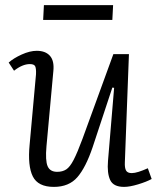

<svg xmlns="http://www.w3.org/2000/svg" viewBox="-20 -718 624 752"><path d="M14 -473Q33 -490 65 -504.5Q97 -519 124 -519Q158 -519 175.5 -499.5Q193 -480 189 -440L162 -145Q157 -89 166.5 -67Q176 -45 204 -45Q225 -45 239.5 -54.5Q254 -64 268.5 -92Q283 -120 303 -174L424 -506H485L469 -82Q468 -61 473.5 -50.5Q479 -40 496 -40Q507 -40 523 -45Q539 -50 559 -59L574 -17Q554 -6 521 4Q488 14 466 14Q424 14 411.5 -13Q399 -40 403 -88L427 -374L420 -375L343 -142Q316 -62 283 -24Q250 14 191 14Q129 14 108.5 -27Q88 -68 96 -151L121 -427Q122 -449 118 -458Q114 -467 97 -467Q68 -467 35 -441ZM152 -698H423L420 -640H149Z"/></svg>

Font: Literata 12pt Light
Style: Italic
Weight: 300
Italic angle: -2°
Designer: Latin by Veronika Burian and Jose Scaglione. Greek by Irene Vlachou. Cyrillic by Vera Evstafieva
Foundry: TypeTogether
Version: Version 3.002